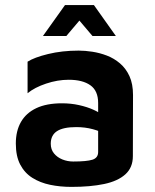

<svg xmlns="http://www.w3.org/2000/svg" viewBox="-20 -717 609 752"><path d="M259.8 15Q215.4 15 176.2 6.8Q137 -1.4 106.7 -20.5Q76.4 -39.6 59.2 -72.4Q42 -105.2 42 -155Q42 -204.4 62.2 -239.5Q82.4 -274.6 122.4 -293.5Q162.4 -312.4 223 -312.4Q257.6 -312.4 289.3 -305.4Q321 -298.4 346.3 -287Q371.6 -275.6 387 -261.8L394.4 -190.4Q373.8 -202.8 343.5 -211Q313.2 -219.2 278.6 -219.2Q227.6 -219.2 203.2 -203.3Q178.8 -187.4 178.8 -154Q178.8 -131.6 191.5 -116.1Q204.2 -100.6 224.3 -92.5Q244.4 -84.4 266.6 -84.4Q319.6 -84.4 342 -91.5Q364.4 -98.6 364.4 -121.8V-313.6Q364.4 -361.4 334 -383Q303.6 -404.6 249 -404.6Q205.4 -404.6 160.4 -389.5Q115.4 -374.4 88 -351.8V-475.4Q113.6 -492 168.3 -505.4Q223 -518.8 288.2 -518.8Q312.8 -518.8 341.7 -514.4Q370.6 -510 398.6 -499.3Q426.6 -488.6 449.9 -468.8Q473.2 -449 487.1 -418.7Q501 -388.4 501 -344.4L500.4 -105.4Q500.4 -60.8 471 -34.2Q441.6 -7.6 387.8 3.7Q334 15 259.8 15ZM148.2 -576 234.6 -697.2H347.8L433.8 -576H342.2L291 -636.4L239.8 -576Z"/></svg>

Font: Maven Pro VF Beta
Style: Regular
Weight: 400
Designer: Joe Prince
Foundry: Joe Prince
Version: Version 2.002